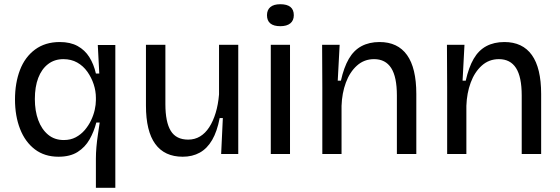

<svg xmlns="http://www.w3.org/2000/svg" viewBox="-20 -729 2651 909"><path d="M434 160V22Q434 -4 436.5 -33Q439 -62 443.5 -91.5Q448 -121 452 -149H436Q425 -106 404 -69Q383 -32 347.5 -9.5Q312 13 257 13Q191 13 145 -22Q99 -57 75 -118.5Q51 -180 51 -258Q51 -336 74.5 -397.5Q98 -459 146 -494.5Q194 -530 263 -530Q313 -530 347.5 -511Q382 -492 403 -458.5Q424 -425 434 -381H450L443 -516H526V-263V160ZM282 -66Q314 -66 338.5 -79Q363 -92 381 -113Q399 -134 411 -159Q423 -184 428.5 -209Q434 -234 434 -254V-266Q434 -298 423.5 -330Q413 -362 393.5 -389.5Q374 -417 345.5 -433Q317 -449 280 -449Q238 -449 207.5 -425.5Q177 -402 161 -360Q145 -318 145 -260Q145 -204 161 -160.5Q177 -117 207.5 -91.5Q238 -66 282 -66Z M845 13Q759 13 715 -47.5Q671 -108 671 -229V-517H763V-236Q763 -151 788.5 -109.5Q814 -68 871 -68Q902 -68 927 -83Q952 -98 970.5 -126.5Q989 -155 1001 -194.5Q1013 -234 1017 -282V-517H1108V-220V0H1027L1035 -170H1020Q1008 -107 984.5 -66.5Q961 -26 926 -6.5Q891 13 845 13Z M1262 0V-517H1353V0ZM1307 -605Q1276 -605 1260 -618Q1244 -631 1244 -657Q1244 -682 1260 -695.5Q1276 -709 1307 -709Q1339 -709 1355 -696Q1371 -683 1371 -657Q1371 -632 1354.5 -618.5Q1338 -605 1307 -605Z M1506 0V-315L1505 -517H1588L1579 -347H1594Q1608 -410 1631.5 -450.5Q1655 -491 1691.5 -510.5Q1728 -530 1777 -530Q1863 -530 1907 -468.5Q1951 -407 1951 -284V0H1859V-277Q1859 -365 1832 -407Q1805 -449 1751 -449Q1704 -449 1670 -418.5Q1636 -388 1617.5 -338Q1599 -288 1597 -228V0Z M2097 0V-315L2096 -517H2179L2170 -347H2185Q2199 -410 2222.5 -450.5Q2246 -491 2282.5 -510.5Q2319 -530 2368 -530Q2454 -530 2498 -468.5Q2542 -407 2542 -284V0H2450V-277Q2450 -365 2423 -407Q2396 -449 2342 -449Q2295 -449 2261 -418.5Q2227 -388 2208.5 -338Q2190 -288 2188 -228V0Z"/></svg>

Font: Bricolage Grotesque 20pt
Style: Regular
Weight: 400
Version: Version 1.001;gftools[0.9.33.dev8+g029e19f]